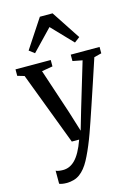

<svg xmlns="http://www.w3.org/2000/svg" viewBox="-156 -917 879 1248"><g transform="rotate(-15 284.0 -293.5)"><path d="M131 251.5Q115.5 251.5 102.5 249.2Q89.5 247 82.5 243.5V155.5Q89 159.5 102.8 161.8Q116.5 164 131 164Q152.5 164 172.5 155.8Q192.5 147.5 211.5 128.8Q230.5 110 248.2 78.2Q266 46.5 282.5 0H233L47 -491L1 -504.5V-548L238 -547.5V-504.5L164.5 -492L265 -189L307 -53.5L346.5 -189L437.5 -492L372.5 -504.5V-547.5H566.5V-504.5L516.5 -492Q487.5 -403 462.5 -328.8Q437.5 -254.5 417.8 -195.2Q398 -136 383 -92.5Q368 -49 358.2 -21.8Q348.5 5.5 344.5 15Q314.5 92.5 286 145.2Q257.5 198 221.2 224.8Q185 251.5 131 251.5ZM151 -616.5 115 -644 242.5 -837.5H328L455.5 -643.5L419.5 -616.5L285.5 -756.5Z"/></g></svg>

Font: Merriweather 36pt
Style: Regular
Weight: 400
Designer: Eben Sorkin
Foundry: Eben Sorkin
Version: Version 2.100